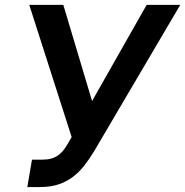

<svg xmlns="http://www.w3.org/2000/svg" viewBox="-20 -747 750 777"><path d="M90.6 9.9 109.4 -100.9H150.9Q171.2 -100.9 186.6 -105.1Q202.1 -109.4 214.3 -117.7Q226.6 -126.1 236.5 -138.7Q246.4 -151.3 256 -168L269.9 -192.5L98.4 -727.3H236.2L352.6 -338.1L573.5 -727.3H709.5L360.4 -134.2Q340.9 -101.9 320 -75.5Q299 -49 273.3 -30Q247.5 -11 215.7 -0.5Q183.9 9.9 142.8 9.9Z"/></svg>

Font: Inter P Semi Bold
Style: Italic
Weight: 600
Italic angle: 9.39999°
Designer: Rasmus Andersson
Foundry: rsms
Version: Version 3.018;git-588b23468